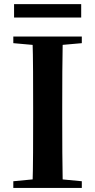

<svg xmlns="http://www.w3.org/2000/svg" viewBox="-20 -919 466 939"><path d="M48.8 -833.1V-898.8H377.1V-833.1ZM45.1 0V-32.6L198.2 -47.3H226L380.1 -32.6V0ZM138.6 0Q141.4 -85.2 141.7 -171.8Q142.1 -258.5 142.1 -346.1V-393.6Q142.1 -481.3 141.7 -567.7Q141.4 -654.1 138.6 -740.5H287Q285.3 -655.6 284.8 -568.4Q284.3 -481.3 284.3 -393.6V-346.9Q284.3 -259.9 284.8 -173.3Q285.3 -86.6 287 0ZM45.1 -707.9V-740.5H380.1V-707.9L226 -694.2H198.2Z"/></svg>

Font: Noto Serif KR ExtraLight
Style: Regular
Weight: 200
Designer: Ryoko NISHIZUKA 西塚涼子 (kana & ideographs); Frank Grießhammer (Latin, Greek & Cyrillic); Wenlong ZHANG 张文龙 (bopomofo); San
Foundry: Adobe
Version: Version 2.002-H1;hotconv 1.1.0;makeotfexe 2.6.0